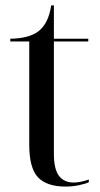

<svg xmlns="http://www.w3.org/2000/svg" viewBox="-20 -679 369 709"><path d="M222 10Q153 10 120.5 -24Q88 -58 88 -145V-526H18V-536Q85 -537 120 -562Q140 -577 152 -601Q164 -625 169 -659H179V-536H306V-526H179V-111Q179 -55 197.5 -30Q216 -5 252 -5Q276 -5 308 -16V-6Q295 0 271 5Q247 10 222 10Z"/></svg>

Font: Noto Serif Display SemiCondensed
Style: Regular
Weight: 400
Width: 4
Designer: Monotype Design Team
Foundry: Monotype Imaging Inc.
Version: Version 2.009